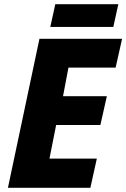

<svg xmlns="http://www.w3.org/2000/svg" viewBox="-20 -900 605 920"><path d="M18 0 169 -714H565L534 -576H308L282 -439H492L461 -301H249L217 -140H444L413 0ZM221 -771 245 -880H547L523 -771Z"/></svg>

Font: Noto Sans Disp ExtBd
Style: Italic
Weight: 800
Italic angle: -12°
Designer: Monotype Design Team
Foundry: Monotype Imaging Inc.
Version: Version 2.000;GOOG;noto-source:20170915:90ef993387c0